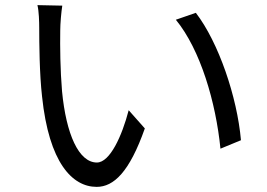

<svg xmlns="http://www.w3.org/2000/svg" viewBox="-20 -720 1040 749"><path d="M223 -698 126 -700C132 -676 133 -634 133 -611C133 -553 134 -431 144 -344C171 -85 262 9 357 9C424 9 485 -49 545 -219L482 -290C456 -190 409 -86 358 -86C287 -86 238 -197 222 -364C215 -447 214 -538 215 -601C215 -627 219 -674 223 -698ZM744 -670 666 -643C762 -526 822 -321 840 -140L920 -173C905 -342 833 -554 744 -670Z"/></svg>

Font: Noto Sans Mono CJK HK
Style: Regular
Weight: 400
Designer: Ryoko NISHIZUKA 西塚涼子 (kana, bopomofo & ideographs); Paul D. Hunt (Latin, Greek & Cyrillic); Sandoll Communications 산돌커뮤니
Foundry: Adobe
Version: Version 2.004;hotconv 1.0.118;makeotfexe 2.5.65603